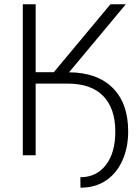

<svg xmlns="http://www.w3.org/2000/svg" viewBox="-20 -731 653 904"><path d="M147.9 0H87.4V-710.9H147.9V-391.1H233.4L500 -710.9H572.3L305.2 -390.6Q438 -389.6 510.7 -317.1Q583.5 -244.6 583.5 -111.8Q583.5 -35.6 555.9 25.4Q528.3 86.4 478 119.6Q427.7 152.8 358.9 152.8L358.4 103.5Q433.6 103.5 478.3 46.1Q522.9 -11.2 522.9 -111.3Q522.9 -220.7 465.8 -279.1Q408.7 -337.4 299.3 -337.4H147.9Z"/></svg>

Font: Roboto-Light
Style: Regular
Weight: 300
Designer: Google
Version: Version 2.137; 2017